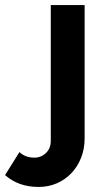

<svg xmlns="http://www.w3.org/2000/svg" viewBox="-140 -544 415 760"><path d="M142 142Q167 116 181 80.5Q195 45 195 4V-524H61V14Q61 43 42 61.5Q23 80 -4 80Q-40 80 -63 58L-120 149Q-67 196 13 196Q51 196 84 182Q117 168 142 142Z"/></svg>

Font: RT Raleway Bold
Style: Regular
Weight: 400
Designer: Matt McInerney, Pablo Impallari, Rodrigo Fuenzalida — Edited by Milan Moffatt in April 2016
Foundry: Matt McInerney, Pablo Impallari, Rodrigo Fuenzalida — Edited by Milan Moffatt in April 2016
Version: Version 3.001